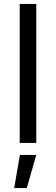

<svg xmlns="http://www.w3.org/2000/svg" viewBox="-20 -725 283 974"><path d="M164 -705H80V0H164ZM164 61H81L52 229H116Z"/></svg>

Font: Geom Light
Style: Regular
Weight: 300
Version: Version 1.102